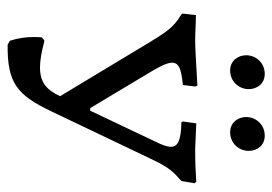

<svg xmlns="http://www.w3.org/2000/svg" viewBox="-128 -598 731 516"><g transform="rotate(90 238.0 -339.5)"><path d="M169 -592C198 -592 219 -615 219 -642C219 -664 205 -685 178 -685C149 -685 128 -662 128 -635C128 -614 142 -592 169 -592ZM335 -592C364 -592 385 -615 385 -642C385 -664 371 -685 344 -685C315 -685 294 -662 294 -635C294 -614 308 -592 335 -592ZM468 -501C439 -499 414 -498 380 -498L311 -501L306 -465L308 -461C358 -460 374 -451 374 -433C374 -422 369 -409 361 -393L277 -216H270L170 -383C156 -407 148 -424 148 -436C148 -455 167 -461 208 -465L212 -498L210 -504C138 -500 108 -498 88 -498C69 -498 41 -500 20 -500L16 -464L18 -461C54 -440 67 -418 94 -374L238 -135C221 -98 200 -81 161 -81C142 -81 119 -85 89 -93L80 -86C79 -79 79 -71 79 -64C79 -42 82 -22 89 0L100 6C202 7 235 -19 279 -112L405 -376C430 -429 440 -438 466 -461L472 -496Z"/></g></svg>

Font: Alegreya SC
Style: Regular
Weight: 400
Designer: Juan Pablo del Peral
Foundry: Huerta Tipografica
Version: Version 2.007;PS 002.007;hotconv 1.0.88;makeotf.lib2.5.64775